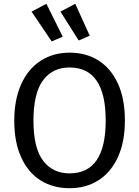

<svg xmlns="http://www.w3.org/2000/svg" viewBox="-20 -978 732 1010"><path d="M637 -344Q637 -232 600.5 -152Q564 -72 498.5 -30Q433 12 346 12Q259 12 193.5 -29Q128 -70 91.5 -150Q55 -230 55 -343Q55 -454 91.5 -535Q128 -616 194 -658.5Q260 -701 346 -701Q433 -701 498.5 -659.5Q564 -618 600.5 -538Q637 -458 637 -344ZM156 -343Q156 -200 206.5 -133Q257 -66 346 -66Q536 -66 536 -344Q536 -623 346 -623Q256 -623 206 -555Q156 -487 156 -343ZM310 -785 252 -760 146 -917 224 -958ZM452 -790 394 -765 298 -917 376 -958Z"/></svg>

Font: Fira GO
Style: Regular
Weight: 400
Designer: Carrois Corporate
Foundry: Carrois Corporate GbR
Version: Version 0.300